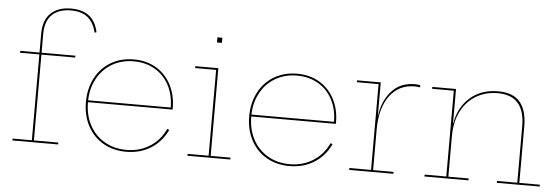

<svg xmlns="http://www.w3.org/2000/svg" viewBox="-51 -955 3265 1121"><g transform="rotate(5 1582.0 -394.5)"><path d="M50 -11H163V-514H50V-525H163V-635Q163 -715 206 -756Q249 -797 325 -797Q458 -797 484 -672L473 -669Q459 -728 423 -757Q387 -786 325 -786Q254 -786 214.5 -748.5Q175 -711 175 -635V-525H373V-514H175V-11H318V0H50Z M966 -270V-261H470Q470 -186 501 -127.5Q532 -69 588.5 -36Q645 -3 717 -3Q795 -3 854.5 -41Q914 -79 945 -146L957 -141Q924 -71 861.5 -31.5Q799 8 717 8Q641 8 582 -26Q523 -60 490.5 -121.5Q458 -183 458 -261Q458 -340 490.5 -402Q523 -464 581.5 -498.5Q640 -533 716 -533Q790 -533 846.5 -499.5Q903 -466 934.5 -406Q966 -346 966 -270ZM470 -272H954Q954 -345 924 -402Q894 -459 840 -490.5Q786 -522 716 -522Q646 -522 591 -490.5Q536 -459 504 -402Q472 -345 470 -272Z M1327 -11V0H1076V-11H1199V-514H1076V-525H1211V-11ZM1219 -704V-674H1190V-704Z M1923 -270V-261H1427Q1427 -186 1458 -127.5Q1489 -69 1545.5 -36Q1602 -3 1674 -3Q1752 -3 1811.5 -41Q1871 -79 1902 -146L1914 -141Q1881 -71 1818.5 -31.5Q1756 8 1674 8Q1598 8 1539 -26Q1480 -60 1447.5 -121.5Q1415 -183 1415 -261Q1415 -340 1447.5 -402Q1480 -464 1538.5 -498.5Q1597 -533 1673 -533Q1747 -533 1803.5 -499.5Q1860 -466 1891.5 -406Q1923 -346 1923 -270ZM1427 -272H1911Q1911 -345 1881 -402Q1851 -459 1797 -490.5Q1743 -522 1673 -522Q1603 -522 1548 -490.5Q1493 -459 1461 -402Q1429 -345 1427 -272Z M2394 -529V-516Q2379 -519 2361 -519Q2270 -519 2216.5 -446.5Q2163 -374 2163 -248V-11H2283V0H2024V-11H2151V-514H2024V-525H2163V-330H2164Q2176 -419 2227 -475.5Q2278 -532 2361 -532Q2378 -532 2394 -529Z M3140 -11V0H2889V-11H3008V-342Q3008 -522 2849 -522Q2780 -522 2724.5 -490Q2669 -458 2636.5 -396Q2604 -334 2604 -248V-11H2723V0H2465V-11H2592V-514H2465V-525H2604V-325H2606Q2621 -418 2686 -475.5Q2751 -533 2850 -533Q2939 -533 2979.5 -484Q3020 -435 3020 -343V-11Z"/></g></svg>

Font: Hepta Slab Thin
Style: Regular
Weight: 250
Designer: Michael LaGattuta
Foundry: Michael LaGattuta
Version: Version 1.100; ttfautohint (v1.8) -l 8 -r 50 -G 200 -x 14 -D